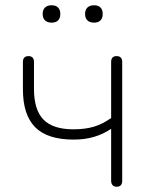

<svg xmlns="http://www.w3.org/2000/svg" viewBox="-20 -703 572 729"><path d="M423 6Q413 6 407.5 0Q402 -6 402 -16V-214Q373 -194 337.5 -183.5Q302 -173 260 -173Q160 -173 113.5 -220Q67 -267 67 -364V-468Q67 -479 72.5 -484.5Q78 -490 88 -490Q98 -490 103.5 -484.5Q109 -479 109 -468V-365Q109 -286 145 -249Q181 -212 259 -212Q303 -212 336.5 -222Q370 -232 402 -255V-468Q402 -490 423 -490Q433 -490 438.5 -484.5Q444 -479 444 -468V-16Q444 -6 439 0Q434 6 423 6ZM337 -617Q321 -617 312 -625.5Q303 -634 303 -650Q303 -666 312 -674.5Q321 -683 337 -683Q353 -683 361.5 -674.5Q370 -666 370 -650Q370 -634 361.5 -625.5Q353 -617 337 -617ZM176 -617Q160 -617 151 -625.5Q142 -634 142 -650Q142 -666 151 -674.5Q160 -683 176 -683Q192 -683 200.5 -674.5Q209 -666 209 -650Q209 -634 200.5 -625.5Q192 -617 176 -617Z"/></svg>

Font: Nunito ExtraLight
Style: Regular
Weight: 200
Designer: Vernon Adams
Foundry: Vernon Adams
Version: Version 3.602